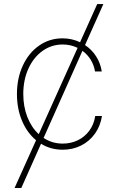

<svg xmlns="http://www.w3.org/2000/svg" viewBox="-20 -727 580 946"><path d="M398.9 -504.9Q431.6 -483.4 453.4 -449.7Q475.1 -416 481.4 -375H448.2Q442.9 -406.7 426.8 -432.9Q410.6 -459 386.2 -476.6L194.8 -47.4Q236.8 -19.5 289.1 -19.5Q329.6 -19.5 363.8 -36.1Q397.9 -52.7 420.4 -83.5Q442.9 -114.3 449.2 -155.3H482.4Q474.6 -106 447.8 -68.4Q420.9 -30.8 379.6 -10Q338.4 10.7 289.1 10.7Q230 10.7 182.1 -18.6L85 199.2H51.8L157.7 -36.1Q113.3 -72.8 88.4 -132.1Q63.5 -191.4 63.5 -263.7Q63.5 -340.8 92.3 -403.6Q121.1 -466.3 172.4 -502.2Q223.6 -538.1 288.1 -538.1Q334 -538.1 374.5 -519L459 -707H489.3ZM170.9 -65.9 362.3 -491.2Q328.1 -507.8 289.1 -507.8Q233.9 -507.8 189.7 -476.3Q145.5 -444.8 120.1 -389.2Q94.7 -333.5 94.7 -263.7Q94.7 -202.1 114.7 -150.6Q134.8 -99.1 170.9 -65.9Z"/></svg>

Font: Pretendard Thin
Style: Regular
Weight: 100
Designer: Base glyphs from Inter by Rasmus Andersson; Hangeul glyphs from Noto Sans CJK(Source Han Sans) by Jang Soo-young and Kan
Foundry: Kil Hyung-jin
Version: Version 1.309